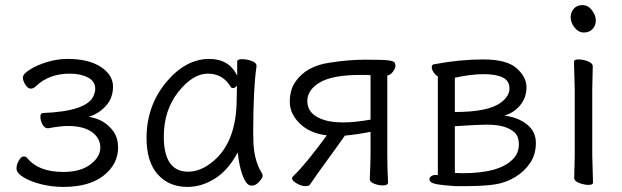

<svg xmlns="http://www.w3.org/2000/svg" viewBox="-20 -718 2449 756"><path d="M247 -222Q219 -222 170 -213H168Q155 -213 147 -228.5Q139 -244 139 -258.5Q139 -273 150 -273Q324 -280 349 -342Q355 -357 355 -368Q355 -398 326 -413Q297 -428 255 -428Q173 -428 122 -379Q112 -369 101 -369Q90 -369 80 -384.5Q70 -400 70 -413Q70 -426 97 -443.5Q124 -461 164.5 -473.5Q205 -486 246 -486Q329 -486 377 -454.5Q425 -423 425 -377Q425 -331 396 -300Q367 -269 329 -258Q392 -249 427 -200Q445 -174 445 -137Q445 -72 388.5 -27Q332 18 229 18Q185 18 142.5 7.5Q100 -3 72.5 -20Q45 -37 45 -54Q45 -71 54.5 -86.5Q64 -102 73 -102Q82 -102 87 -96Q131 -41 229 -41Q297 -41 336 -70.5Q375 -100 375 -137Q375 -174 342 -198Q309 -222 247 -222Z M625 -180Q625 -42 721 -42Q765 -42 808 -74Q912 -150 912 -330Q912 -355 913 -380Q904 -371 898 -371Q892 -371 889 -375Q858 -428 798.5 -428Q739 -428 682 -356Q625 -284 625 -180ZM990 -457Q977 -368 977 -195Q977 -179 978 -152Q982 -82 1012 -35Q1014 -31 1014 -24.5Q1014 -18 1000.5 -2.5Q987 13 971 13Q955 13 944 -8Q924 -45 916 -118Q879 -48 826.5 -15Q774 18 718 18Q645 18 601 -31.5Q557 -81 557 -175Q557 -300 634 -394Q711 -486 804 -486Q882 -486 914 -420V-475Q914 -485 933 -485Q952 -485 971 -478Q990 -471 990 -459Z M1258 -245Q1287 -236 1332 -236Q1377 -236 1439 -247V-422Q1429 -423 1420 -423H1401Q1289 -423 1239.5 -393.5Q1190 -364 1190 -320Q1190 -266 1258 -245ZM1508 0Q1508 12 1488.5 12Q1469 12 1452.5 5Q1436 -2 1436 -12V-13Q1439 -79 1439 -106V-199Q1384 -188 1338 -184Q1310 -144 1266.5 -84.5Q1223 -25 1201 8Q1197 15 1182.5 15Q1168 15 1149 4.5Q1130 -6 1130 -16Q1130 -21 1138 -28Q1180 -67 1267 -185Q1200 -193 1160.5 -231.5Q1121 -270 1121 -317Q1121 -364 1143 -396Q1186 -458 1277 -471Q1351 -483 1418.5 -483Q1486 -483 1507 -480.5Q1528 -478 1532.5 -473Q1537 -468 1537 -458.5Q1537 -449 1527 -435.5Q1517 -422 1505 -421V-106Q1505 -51 1508 0Z M1771 -37 1801 -36Q1950 -36 2002 -94Q2023 -116 2023 -150Q2023 -184 2002 -200Q1968 -227 1901 -227H1891Q1858 -227 1771 -221ZM1771 -412V-277Q1903 -277 1952 -314Q1986 -339 1986 -369.5Q1986 -400 1959.5 -413Q1933 -426 1884 -426Q1835 -426 1771 -412ZM1774 15Q1726 12 1698.5 7Q1671 2 1671 -12Q1671 -19 1677.5 -24Q1684 -29 1695 -29H1704V-417Q1695 -422 1687.5 -433Q1680 -444 1680 -454Q1680 -464 1690 -465Q1790 -484 1882.5 -484Q1975 -484 2014 -449.5Q2053 -415 2053 -374.5Q2053 -334 2028.5 -304Q2004 -274 1966 -263Q2020 -256 2055 -228Q2090 -200 2090 -155Q2090 -110 2067.5 -76.5Q2045 -43 2009 -21Q1973 1 1929.5 8Q1886 15 1802 15Z M2273.5 -698Q2295 -698 2310.5 -678Q2326 -658 2326 -637.5Q2326 -617 2313 -603.5Q2300 -590 2279 -590Q2258 -590 2242.5 -609.5Q2227 -629 2227 -649.5Q2227 -670 2239.5 -684Q2252 -698 2273.5 -698ZM2241 -17 2243 -105V-368L2240 -475Q2240 -484 2258 -484Q2276 -484 2295 -476.5Q2314 -469 2314 -457L2312 -368V-105L2315 1Q2315 10 2297.5 10Q2280 10 2260.5 2.5Q2241 -5 2241 -17Z"/></svg>

Font: LXGW WenKai
Style: Regular
Weight: 400
Designer: LXGW / Fontworks Inc.
Foundry: LXGW / Fontworks Inc.
Version: Version 1.520; June 14, 2025